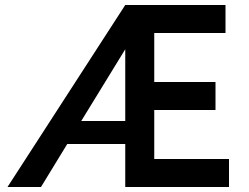

<svg xmlns="http://www.w3.org/2000/svg" viewBox="-20 -748 997 768"><path d="M144 0H10L481 -728H882V-616H597V-420H842V-308H597V-112H896V0H481V-172H249ZM305 -264H481V-551Z"/></svg>

Font: Synthetic SemiBold
Style: Regular
Weight: 600
Designer: Santiago Orozco
Foundry: Typemade
Version: Version 2.000; ttfautohint (v1.8.4.7-5d5b)